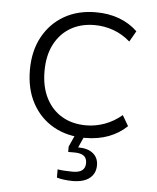

<svg xmlns="http://www.w3.org/2000/svg" viewBox="-49 -523 611 746"><g transform="rotate(5 256.0 -149.5)"><path d="M295 10Q225 10 172 -20Q119 -50 89 -105Q59 -160 59 -235Q59 -309 89 -364Q119 -419 172 -449.5Q225 -480 295 -480Q346 -480 387 -464.5Q428 -449 458 -420L434 -378Q403 -405 367.5 -417.5Q332 -430 295 -430Q241 -430 201 -406.5Q161 -383 138.5 -339.5Q116 -296 116 -235Q116 -174 138.5 -130Q161 -86 201 -62.5Q241 -39 295 -39Q332 -39 367.5 -52Q403 -65 434 -91L458 -50Q428 -21 387 -5.5Q346 10 295 10ZM261 181Q247 181 229.5 179Q212 177 200 173V141Q211 143 228.5 144Q246 145 259 145Q284 145 296 135.5Q308 126 308 107Q308 88 296 79Q284 70 259 70H235V49L262 -11H299L272 49Q310 49 330.5 66Q351 83 351 112Q351 144 328 162.5Q305 181 261 181Z"/></g></svg>

Font: Gantari Light
Style: Regular
Weight: 300
Designer: Anugrah Pasau
Foundry: Lafontype
Version: Version 1.000; ttfautohint (v1.8.3)